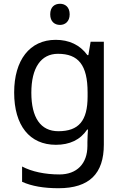

<svg xmlns="http://www.w3.org/2000/svg" viewBox="-20 -757 655 1017"><path d="M298 -737C269 -737 246 -720 246 -681C246 -643 269 -625 298 -625C325 -625 349 -643 349 -681C349 -720 325 -737 298 -737ZM275 -546C137 -546 55 -438 55 -267C55 -92 137 10 276 10C349 10 405 -16 442 -71H446C445 -59 443 -21 443 -5V16C443 110 387 167 295 167C218 167 148 152 97 125V206C148 229 212 240 290 240C454 240 530 162 530 9V-536H460L448 -465H443C403 -520 345 -546 275 -546ZM287 -472C395 -472 444 -413 444 -267V-246C444 -117 397 -62 289 -62C195 -62 146 -134 146 -266C146 -398 197 -472 287 -472Z"/></svg>

Font: Noto Sans Mro
Style: Regular
Weight: 400
Designer: Monotype Design Team
Foundry: Monotype Imaging Inc.
Version: Version 2.001